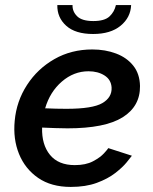

<svg xmlns="http://www.w3.org/2000/svg" viewBox="-20 -727 605 757"><path d="M259 10Q182 10 130.5 -25.5Q79 -61 55 -120Q31 -179 38 -251Q45 -328 86.5 -392Q128 -456 194.5 -494Q261 -532 344 -532Q395 -532 437.5 -516Q480 -500 505.5 -468Q531 -436 532 -388Q533 -308 463.5 -264.5Q394 -221 246 -221Q222 -221 197 -222Q172 -223 146 -224Q144 -157 177 -116.5Q210 -76 275 -76Q318 -76 346.5 -91Q375 -106 390 -122.5Q405 -139 407 -143L500 -113Q495 -106 479 -86.5Q463 -67 434 -44.5Q405 -22 361.5 -6Q318 10 259 10ZM329 -446Q271 -446 224 -405.5Q177 -365 158 -300Q201 -298 242 -298Q345 -298 383.5 -320.5Q422 -343 420 -382Q418 -413 392 -429.5Q366 -446 329 -446ZM347 -593Q277 -593 241 -625.5Q205 -658 206 -707H266Q265 -682 284 -663Q303 -644 348 -644Q392 -644 411.5 -662Q431 -680 437 -707H497Q495 -658 455.5 -625.5Q416 -593 347 -593Z"/></svg>

Font: Raleway SemiBold
Style: Italic
Weight: 600
Italic angle: -12°
Designer: Matt McInerney, Pablo Impallari, Rodrigo Fuenzalida
Foundry: Matt McInerney, Pablo Impallari, Rodrigo Fuenzalida
Version: Version 4.026